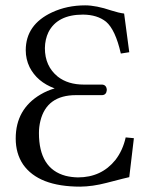

<svg xmlns="http://www.w3.org/2000/svg" viewBox="-20 -678 557 710"><path d="M294.9 -658.2Q335.4 -658.2 391.6 -639.2Q418.9 -630.4 439 -627.9L458 -484.9L426.8 -480Q406.7 -568.4 372.1 -597.7Q339.8 -623.5 287.1 -624Q192.4 -624 159.2 -559.1Q146.5 -532.7 146 -500Q146 -433.1 193.8 -394.5Q231.4 -365.2 290 -365.2H357.9Q374 -363.8 375 -345.2Q373.5 -327.1 357.9 -326.2H261.2Q152.8 -326.2 129.4 -231Q124 -209 124 -186Q124 -54.2 222.7 -27.8Q244.1 -22.5 268.1 -22Q355 -22 406.7 -86.4Q434.1 -121.6 444.8 -169.9L475.1 -167L458 -22.9Q451.7 -22 373 -1.5Q322.3 11.7 276.9 12.2Q122.6 12.2 65.4 -69.8Q38.1 -110.4 38.1 -166Q38.1 -274.4 129.9 -328.6Q154.8 -343.3 182.1 -351.1Q117.2 -375 89.4 -429.7Q75.2 -459 75.2 -492.2Q75.2 -586.9 172.4 -632.3Q228 -658.2 294.9 -658.2Z"/></svg>

Font: Linux Biolinum O
Style: Regular
Weight: 400
Designer: Philipp H. Poll
Foundry: Philipp H. Poll
Version: Version 1.0.4